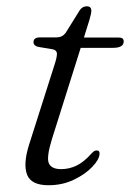

<svg xmlns="http://www.w3.org/2000/svg" viewBox="-20 -566 404 596"><path d="M143.5 -413 98.5 -420.5Q84 -424 84 -435.5Q84 -450 105 -450H156Q173 -450 183.5 -463.5L228 -535Q236.5 -546.5 249.5 -546.5Q263.5 -546.5 263.5 -532.5Q263.5 -524 257.5 -504L240.5 -449.5H349Q364 -449.5 364 -437.5Q364 -417.5 331 -417.5H230.5L141 -133.5Q123.5 -76.5 131.8 -58.8Q140 -41 169.5 -41Q195 -41 217.8 -52Q240.5 -63 264.5 -90Q272.5 -99 279.5 -99Q290 -99 289 -88Q288 -70.5 266.2 -47.8Q244.5 -25 209 -8Q173.5 9 130.5 9Q77 9 64.2 -23.5Q51.5 -56 69.5 -114.5L151 -370.5Q158 -393.5 156.5 -402Q155 -410.5 143.5 -413Z"/></svg>

Font: Fraunces 9pt S000 Light
Style: Italic
Weight: 300
Italic angle: -16°
Version: Version 1.000; ttfautohint (v1.8.3)